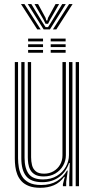

<svg xmlns="http://www.w3.org/2000/svg" viewBox="-20 -900 457 928"><path d="M175 7.7Q142.3 7.7 120.1 -0.8Q97.9 -9.3 84.3 -23.9Q70.7 -38.5 63.6 -56.8Q56.5 -75 54.1 -94.7Q51.6 -114.4 51.6 -133.1V-600H67.2V-135.2Q67.2 -113.3 71 -90.5Q74.9 -67.8 86.2 -48.5Q97.6 -29.2 119.9 -17.5Q142.1 -5.8 179.2 -5.8Q224.1 -5.8 255.2 -24.7Q286.2 -43.6 303.8 -75.4H307.5L299.9 -20.6V0H284L284 -9.6L293.2 -45.2H289.9Q269.5 -16.9 240.3 -4.6Q211.2 7.7 175 7.7ZM345.9 0V-600H361.8V0ZM191.3 -47.2Q165 -47.2 149.6 -56Q134.2 -64.9 126.6 -78.8Q119 -92.7 116.7 -108.8Q114.4 -124.9 114.4 -139.5V-600H130.3V-140.2Q130.3 -119.9 134.8 -101.7Q139.3 -83.5 152.9 -72.1Q166.4 -60.6 193.2 -60.6Q218.4 -60.6 238.5 -72.2Q258.6 -83.8 270.2 -103.9Q281.9 -124 281.9 -148.9V-600H298.4V-150Q298.4 -122.8 285 -99.3Q271.6 -75.8 247.6 -61.5Q223.6 -47.2 191.3 -47.2ZM183.2 -19.5Q129.5 -19.8 106.3 -48.8Q83 -77.8 83 -136V-600H98.7V-137.4Q98.7 -87.2 118.4 -60Q138.2 -32.8 187.9 -32.8Q226.6 -32.8 254.8 -49.9Q283 -67 298.2 -94Q313.3 -121.1 313.3 -150.8V-600H330.1V0H314.6V-44.1L317.4 -111.8H313.6Q298.8 -68.2 264.9 -43.7Q230.9 -19.2 183.2 -19.5ZM225.1 -699.8V-713.5H297.2V-699.8ZM115.9 -645V-658.7H188V-645ZM115.9 -672.4V-686.1H188V-672.4ZM115.9 -699.8V-713.5H188V-699.8ZM225.1 -645V-658.7H297.2V-645ZM225.1 -672.4V-686.1H297.2V-672.4ZM81.4 -880.3H98.2L176.5 -757.9H160.1ZM114.3 -880.3H131.5L184.7 -793.1L200.3 -768.9H212.2L227.6 -793.1L280.7 -880.3H297.9L221.4 -757.9H190.9ZM146.9 -880.3H164.1L200.2 -813.8L203.6 -801.1H208.9L212.1 -813.8L248.5 -880.3H265.7L222.3 -805.1L212.3 -785H200.2L190.3 -805.1ZM314 -880.3H330.9L252.2 -757.9H235.7Z"/></svg>

Font: Big Shoulders Inline Text Thin
Style: Regular
Weight: 100
Designer: Patric King
Foundry: XO Type Co
Version: Version 2.002